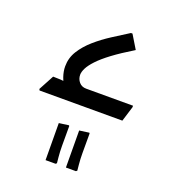

<svg xmlns="http://www.w3.org/2000/svg" viewBox="-119 -454 735 815"><g transform="rotate(20 249.0 -46.5)"><path d="M152 -40Q120 -89 120 -134Q120 -172 140 -204Q160 -236 192 -264Q224 -292 261.5 -316Q299 -340 334 -362H341L378 -301Q322 -267 286 -240Q250 -213 229.5 -191Q209 -169 200.5 -152Q192 -135 192 -122Q192 -103 204 -89Q216 -75 236 -75ZM53 0 50 -6 87 -75H89Q121 -75 149 -71.5Q177 -68 177 -68L190 -75H448V-68L427 0ZM270 269 269 102 313 96 315 99V187Q315 214 317.5 239.5Q320 265 320 265L315 269ZM178 269 177 102 221 96 223 99V187Q223 214 225.5 239.5Q228 265 228 265L223 269Z"/></g></svg>

Font: Fustat
Style: Regular
Weight: 400
Designer: Mohamed Gaber, Khaled Hosny, Laura Garcia Mut
Foundry: Kief Type Foundry, Alif Type Foundry, Hard Type Foundry
Version: Version 1.007